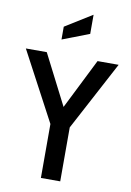

<svg xmlns="http://www.w3.org/2000/svg" viewBox="-107 -1014 732 1076"><g transform="rotate(10 259.0 -476.0)"><path d="M523 -700 314 -307V0H204V-307L-5 -700H114L260 -414L403 -700ZM183 -857 336 -952V-843L183 -784Z"/></g></svg>

Font: Cabin Condensed SemiBold
Style: Regular
Weight: 600
Width: 3
Designer: Pablo Impallari
Foundry: Pablo Impallari. http://www.impallari.com Igino Marini. http://www.ikern.com
Version: Version 2.001